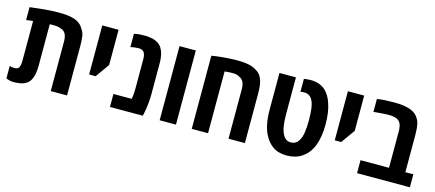

<svg xmlns="http://www.w3.org/2000/svg" viewBox="-49 -1105 3579 1578"><g transform="rotate(15 1740.0 -316.0)"><path d="M87.9 7.8Q73.2 7.8 57.1 4.2Q41 0.5 25.4 -6.3V-112.3Q46.9 -105.5 67.4 -105.5Q95.7 -105.5 105.5 -124.3Q115.2 -143.1 115.2 -179.2V-518.6Q101.1 -517.6 86.7 -515.6Q72.3 -513.7 57.6 -511.2V-621.1Q92.8 -625.5 133.1 -629.9Q173.3 -634.3 216.1 -637.5Q258.8 -640.6 300.3 -640.6Q342.3 -640.6 372.1 -637.5Q401.9 -634.3 423.8 -628.2Q445.8 -622.1 463.4 -612.3Q481 -602.1 493.7 -589.4Q506.3 -576.7 515.1 -559.1Q533.2 -535.6 538.1 -502Q543 -468.3 543 -422.9V0H404.3V-419.9Q404.3 -462.4 391.4 -486.1Q378.4 -509.8 350.6 -518.6Q335 -526.4 309.1 -528.3Q297.9 -528.8 284.2 -529.1Q270.5 -529.3 254.4 -528.8V-179.2Q254.4 -144.5 250 -115.5Q245.6 -86.4 235.4 -63.5Q221.7 -31.2 194.8 -15.6Q174.3 -2.4 146.7 2.7Q119.1 7.8 87.9 7.8Z M673.8 -213.4V-630.9H812.5V-331.1L729 -213.4Z M908.2 0V-110.4H1063Q1067.4 -128.4 1069.3 -151.4Q1071.3 -174.3 1071.3 -202.1V-451.7Q1071.3 -470.2 1066.9 -487.5Q1062.5 -504.9 1051.8 -514.2Q1044.4 -521 1033.7 -524.2Q1022.9 -527.3 1011.7 -527.3Q998 -527.3 981 -525.4Q963.9 -523.4 942.9 -519V-631.8Q965.8 -636.7 986.8 -638.7Q1007.8 -640.6 1030.3 -640.6Q1068.8 -640.6 1097.7 -633.8Q1126.5 -627 1144.5 -615.2Q1166 -602.5 1180.4 -580.3Q1194.8 -558.1 1201.2 -530.8Q1205.1 -516.1 1207.5 -496.1Q1210 -476.1 1210 -451.7V-182.6Q1210 -153.8 1207.3 -123.3Q1204.6 -92.8 1200.7 -66.4Q1196.8 -40 1192.9 -23.4L1187 0Z M1331.1 0V-630.9H1469.7V0Z M1604 0V-622.1Q1622.1 -625.5 1641.6 -628.2Q1661.1 -630.9 1682.1 -632.8Q1718.3 -636.7 1753.7 -638.7Q1789.1 -640.6 1821.8 -640.6Q1880.4 -640.6 1918.9 -632.3Q1957.5 -624 1983.9 -606.4Q2002.9 -596.2 2015.6 -582.5Q2028.3 -568.8 2036.1 -549.3Q2047.9 -523.4 2052 -492.2Q2056.2 -460.9 2056.2 -419.9V0H1917V-420.4Q1917 -458.5 1905.5 -481.9Q1894 -505.4 1869.6 -515.6Q1859.4 -522.9 1844.7 -526.4Q1830.1 -529.8 1809.1 -529.8Q1794.9 -529.8 1778.8 -528.8Q1762.7 -527.8 1742.7 -525.9V0Z M2414.1 9.8Q2380.9 9.8 2349.6 2Q2318.4 -5.9 2293.9 -23.4Q2272.9 -38.1 2254.2 -60.1Q2235.4 -82 2220.2 -112.8Q2200.7 -152.3 2191.2 -203.4Q2181.6 -254.4 2181.6 -318.4V-630.4H2321.8V-318.8Q2321.8 -255.9 2329.3 -213.1Q2336.9 -170.4 2352.1 -144.5Q2364.7 -122.1 2381.3 -112.5Q2397.9 -103 2418.5 -103Q2441.9 -103 2459.5 -114.3Q2477.1 -125.5 2488.8 -147.9Q2503.4 -173.3 2509.8 -215.6Q2516.1 -257.8 2516.1 -318.4Q2516.1 -374.5 2510.3 -417.2Q2504.4 -460 2490.7 -485.4Q2478.5 -508.3 2460.4 -518.6Q2442.4 -528.8 2420.9 -528.8Q2413.6 -528.8 2406.2 -528.1Q2398.9 -527.3 2388.2 -525.4V-635.7Q2402.8 -638.2 2419.2 -639.4Q2435.5 -640.6 2448.7 -640.6Q2482.9 -640.6 2514.6 -630.1Q2546.4 -619.6 2572.3 -595.7Q2590.8 -578.6 2606.4 -553Q2622.1 -527.3 2631.8 -495.6Q2644.5 -460.4 2650.9 -415.3Q2657.2 -370.1 2657.2 -317.4Q2657.2 -266.1 2649.9 -220.7Q2642.6 -175.3 2629.4 -141.1Q2614.7 -102.1 2592 -73.2Q2569.3 -44.4 2541.5 -26.4Q2513.2 -6.8 2480.7 1.5Q2448.2 9.8 2414.1 9.8Z M2763.7 -213.4V-630.9H2902.3V-331.1L2818.8 -213.4Z M3010.7 0V-110.4H3252.9V-420.4Q3252.9 -465.8 3238.8 -491Q3224.6 -516.1 3191.9 -523.9Q3182.6 -526.9 3170.9 -528.3Q3159.2 -529.8 3147 -529.8Q3114.3 -529.8 3084.5 -527.8Q3054.7 -525.9 3010.3 -521V-631.3Q3041 -636.2 3076.7 -638.4Q3112.3 -640.6 3154.3 -640.6Q3201.2 -640.6 3233.9 -636Q3266.6 -631.3 3291 -622.6Q3319.3 -612.3 3337.4 -597.4Q3355.5 -582.5 3366.7 -562.5Q3377 -548.3 3382.6 -525.9Q3388.2 -503.4 3390.1 -476.8Q3392.1 -450.2 3392.1 -422.9V-110.4H3460V0Z"/></g></svg>

Font: Open Sans SemiCondensed
Style: Bold
Weight: 700
Width: 4
Designer: Monotype Design Team
Foundry: Monotype Imaging Inc.
Version: Version 3.003